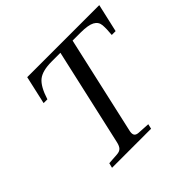

<svg xmlns="http://www.w3.org/2000/svg" viewBox="-164 -882 1071 1071"><g transform="rotate(-45 371.5 -346.0)"><path d="M137.2 -524.9 174.8 -691.9H743.2L705.1 -524.9H674.8Q679.2 -569.8 676.8 -599.1Q674.3 -628.4 647.7 -642.8Q621.1 -657.2 561 -657.2H498L368.2 -81.1Q362.3 -58.1 368.2 -46.4Q374 -34.7 394 -33.2L466.8 -28.8L460 0H151.9L159.2 -28.8L224.1 -33.2Q245.6 -34.7 256.1 -45.9Q266.6 -57.1 272 -81.1L401.9 -657.2H333Q259.8 -657.2 225.6 -629.6Q191.4 -602.1 167 -524.9Z"/></g></svg>

Font: Linguistics Pro
Style: Italic
Weight: 400
Italic angle: -12°
Designer: Stefan Peev, Context Ltd
Foundry: Stefan Peev, Context Ltd
Version: Version 001.000